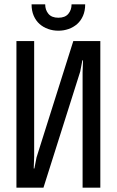

<svg xmlns="http://www.w3.org/2000/svg" viewBox="-20 -884 540 888"><path d="M56 -16V-694H138V-159L136 -105H139L149 -156L319 -694H444V-16H362V-550L364 -605H361L351 -553L181 -16ZM374 -864Q374 -834 364 -811Q354 -788 337 -773Q320 -758 297.5 -750Q275 -742 250 -742Q225 -742 202.5 -750Q180 -758 163 -773Q146 -788 136 -811Q126 -834 126 -864H189Q189 -838 204 -820Q219 -802 250 -802Q281 -802 296 -820Q311 -838 311 -864Z"/></svg>

Font: D2Coding
Style: Regular
Weight: 400
Monospace: yes
Designer: Yong-Rak Park; Jeong-Hwan Yoon; Sang-Min Lee;
Foundry: NHN Corporation
Version: Version 1.3.2; Build 20180524